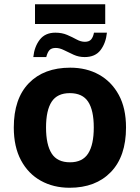

<svg xmlns="http://www.w3.org/2000/svg" viewBox="-20 -875 659 905"><path d="M145 -762V-855H476V-762ZM137 -606Q142 -655 167.5 -688Q193 -721 241 -721Q272 -721 296.5 -710.5Q321 -700 341 -689Q361 -678 380 -678Q400 -678 409.5 -689Q419 -700 423 -721H484Q479 -672 454 -639Q429 -606 379 -606Q351 -606 327 -617Q303 -628 282 -638.5Q261 -649 243 -649Q223 -649 213.5 -639Q204 -629 198 -606ZM574 -274Q574 -138 502.5 -64Q431 10 308 10Q232 10 172.5 -23Q113 -56 79 -119.5Q45 -183 45 -274Q45 -410 116 -483Q187 -556 311 -556Q388 -556 447 -523Q506 -490 540 -427.5Q574 -365 574 -274ZM197 -274Q197 -193 223.5 -151.5Q250 -110 310 -110Q369 -110 395.5 -151.5Q422 -193 422 -274Q422 -355 395.5 -395.5Q369 -436 309 -436Q250 -436 223.5 -395.5Q197 -355 197 -274Z"/></svg>

Font: RS Noto Sans
Style: Bold
Weight: 700
Designer: Monotype Design Team
Foundry: Monotype Imaging Inc.
Version: Version 3.10